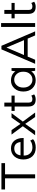

<svg xmlns="http://www.w3.org/2000/svg" viewBox="1360 -2005 656 3416"><g transform="rotate(-90 1688.0 -297.0)"><path d="M25.4 -535.2Q75.2 -535.2 223.6 -535.2Q223.6 -401.4 223.6 0Q241.2 0 293.9 0Q293.9 -133.8 293.9 -535.2Q343.8 -535.2 494.1 -535.2Q494.1 -550.8 494.1 -599.6Q377 -599.6 25.4 -599.6Q25.4 -584 25.4 -535.2Z M893.6 -87.9Q890.6 -85.9 880.9 -78.1Q875 -72.3 864.3 -67.4Q853.5 -62.5 838.9 -57.6Q823.2 -52.7 807.6 -50.8Q791 -47.9 774.4 -47.9Q742.2 -47.9 715.8 -57.6Q689.5 -67.4 669.9 -87.9Q648.4 -108.4 637.7 -137.7Q627.9 -166 627.9 -204.1Q731.4 -204.1 940.4 -204.1Q940.4 -208 940.4 -220.7Q940.4 -265.6 927.7 -303.7Q916 -340.8 891.6 -371.1Q867.2 -400.4 833 -415Q798.8 -429.7 755.9 -429.7Q710.9 -429.7 674.8 -414.1Q639.6 -398.4 612.3 -368.2Q585.9 -336.9 572.3 -296.9Q558.6 -256.8 558.6 -209Q558.6 -159.2 573.2 -119.1Q586.9 -79.1 615.2 -48.8Q644.5 -18.6 682.6 -3.9Q721.7 10.7 770.5 10.7Q793.9 10.7 814.5 7.8Q835.9 4.9 855.5 -2Q875 -8.8 886.7 -13.7Q899.4 -19.5 904.3 -24.4Q909.2 -28.3 913.1 -32.2Q917 -35.2 919.9 -38.1Q911.1 -54.7 893.6 -87.9ZM754.9 -371.1Q803.7 -371.1 833 -342.8Q862.3 -315.4 869.1 -259.8Q790 -259.8 631.8 -259.8Q640.6 -315.4 670.9 -342.8Q702.1 -371.1 754.9 -371.1Z M990.2 0Q1009.8 0 1068.4 0Q1098.6 -43.9 1190.4 -174.8Q1191.4 -174.8 1193.4 -174.8Q1223.6 -130.9 1313.5 0Q1334 0 1393.6 0Q1353.5 -54.7 1232.4 -218.8Q1270.5 -269.5 1382.8 -419.9Q1363.3 -419.9 1303.7 -419.9Q1276.4 -380.9 1193.4 -262.7Q1192.4 -262.7 1190.4 -262.7Q1163.1 -302.7 1082 -419.9Q1061.5 -419.9 1002 -419.9Q1039.1 -370.1 1150.4 -218.8Q1110.4 -164.1 990.2 0Z M1421.9 -419.9Q1421.9 -406.2 1421.9 -364.3Q1442.4 -364.3 1501 -364.3Q1501 -302.7 1501 -118.2Q1501 -53.7 1532.2 -21.5Q1563.5 9.8 1626 9.8Q1653.3 9.8 1675.8 2.9Q1699.2 -3.9 1716.8 -17.6Q1710 -34.2 1694.3 -68.4Q1692.4 -66.4 1685.5 -63.5Q1680.7 -59.6 1674.8 -57.6Q1668.9 -55.7 1661.1 -52.7Q1653.3 -50.8 1646.5 -49.8Q1638.7 -48.8 1631.8 -48.8Q1600.6 -48.8 1585.9 -65.4Q1570.3 -82 1570.3 -117.2Q1570.3 -199.2 1570.3 -364.3Q1601.6 -364.3 1695.3 -364.3Q1695.3 -377.9 1695.3 -419.9Q1664.1 -419.9 1570.3 -419.9Q1570.3 -452.1 1570.3 -547.9Q1552.7 -547.9 1501 -547.9Q1501 -515.6 1501 -419.9Q1481.4 -419.9 1421.9 -419.9Z M2124 -352.5Q2122.1 -355.5 2119.1 -361.3Q2116.2 -365.2 2112.3 -369.1Q2107.4 -374 2101.6 -379.9Q2095.7 -385.7 2087.9 -391.6Q2080.1 -397.5 2071.3 -403.3Q2062.5 -408.2 2050.8 -413.1Q2040 -418 2025.4 -421.9Q2010.7 -425.8 1995.1 -427.7Q1979.5 -429.7 1962.9 -429.7Q1920.9 -429.7 1885.7 -414.1Q1851.6 -398.4 1823.2 -368.2Q1794.9 -336.9 1781.2 -297.9Q1767.6 -257.8 1767.6 -210Q1767.6 -160.2 1781.2 -121.1Q1794.9 -81.1 1823.2 -50.8Q1851.6 -20.5 1887.7 -4.9Q1922.9 9.8 1965.8 9.8Q1982.4 9.8 1997.1 7.8Q2012.7 6.8 2027.3 2Q2042 -2.9 2052.7 -6.8Q2064.5 -11.7 2072.3 -16.6Q2080.1 -21.5 2087.9 -27.3Q2094.7 -33.2 2101.6 -40Q2108.4 -45.9 2112.3 -50.8Q2117.2 -54.7 2118.2 -57.6Q2120.1 -60.5 2121.1 -63.5Q2122.1 -65.4 2124 -67.4Q2125 -67.4 2127 -67.4Q2128.9 -49.8 2136.7 0Q2148.4 0 2184.6 0Q2184.6 -105.5 2184.6 -419.9Q2172.9 -419.9 2136.7 -419.9Q2133.8 -403.3 2127 -352.5Q2126 -352.5 2124 -352.5ZM2120.1 -210Q2120.1 -172.9 2110.4 -143.6Q2099.6 -113.3 2079.1 -91.8Q2058.6 -69.3 2033.2 -58.6Q2007.8 -47.9 1977.5 -47.9Q1947.3 -47.9 1921.9 -59.6Q1897.5 -70.3 1877.9 -92.8Q1857.4 -115.2 1847.7 -144.5Q1837.9 -173.8 1837.9 -210Q1837.9 -245.1 1847.7 -274.4Q1857.4 -303.7 1877.9 -326.2Q1897.5 -348.6 1921.9 -360.4Q1947.3 -372.1 1977.5 -372.1Q2007.8 -372.1 2033.2 -361.3Q2058.6 -349.6 2079.1 -328.1Q2099.6 -305.7 2110.4 -276.4Q2120.1 -247.1 2120.1 -210Z M2581.1 -599.6Q2565.4 -599.6 2517.6 -599.6Q2454.1 -450.2 2260.7 0Q2279.3 0 2333 0Q2346.7 -33.2 2388.7 -132.8Q2468.8 -132.8 2709 -132.8Q2723.6 -99.6 2765.6 0Q2784.2 0 2837.9 0Q2773.4 -150.4 2581.1 -599.6ZM2549.8 -509.8Q2583 -431.6 2681.6 -198.2Q2615.2 -198.2 2417 -198.2Q2450.2 -276.4 2549.8 -509.8Z M2917 0Q2933.6 0 2985.4 0Q2985.4 -151.4 2985.4 -605.5Q2968.8 -605.5 2917 -605.5Q2917 -567.4 2917 -453.1Q2917 -339.8 2917 0Z M3070.3 -419.9Q3070.3 -406.2 3070.3 -364.3Q3090.8 -364.3 3149.4 -364.3Q3149.4 -302.7 3149.4 -118.2Q3149.4 -53.7 3180.7 -21.5Q3211.9 9.8 3274.4 9.8Q3301.8 9.8 3324.2 2.9Q3347.7 -3.9 3365.2 -17.6Q3358.4 -34.2 3342.8 -68.4Q3340.8 -66.4 3334 -63.5Q3329.1 -59.6 3323.2 -57.6Q3317.4 -55.7 3309.6 -52.7Q3301.8 -50.8 3294.9 -49.8Q3287.1 -48.8 3280.3 -48.8Q3249 -48.8 3234.4 -65.4Q3218.8 -82 3218.8 -117.2Q3218.8 -199.2 3218.8 -364.3Q3250 -364.3 3343.8 -364.3Q3343.8 -377.9 3343.8 -419.9Q3312.5 -419.9 3218.8 -419.9Q3218.8 -452.1 3218.8 -547.9Q3201.2 -547.9 3149.4 -547.9Q3149.4 -515.6 3149.4 -419.9Q3129.9 -419.9 3070.3 -419.9Z"/></g></svg>

Font: TextaAlt
Style: Regular
Weight: 400
Designer: Daniel Hernandez & Miguel Hernandez
Version: Version 1.005;com.myfonts.easy.latinotype.texta.alt-regular.